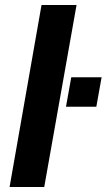

<svg xmlns="http://www.w3.org/2000/svg" viewBox="-20 -743 424 763"><path d="M18.1 0 145 -723.1H284.2L155.8 0ZM242.2 -318.8 263.2 -436H383.8L362.8 -318.8Z"/></svg>

Font: Archivo
Style: Bold Italic
Weight: 700
Italic angle: -10°
Designer: Hector Gatti
Foundry: Omnibus-Type
Version: Version 2.001